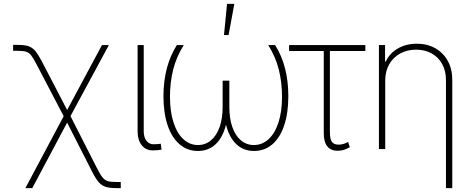

<svg xmlns="http://www.w3.org/2000/svg" viewBox="-20 -760 2406 979"><path d="M304.7 -167.5 167 -430.7Q149.9 -463.9 138.7 -478Q127.4 -492.2 112.5 -496.6Q97.7 -501 67.4 -501H46.9V-531.2H67.4Q104 -531.2 124 -524.9Q144 -518.6 159.2 -501Q174.3 -483.4 194.3 -445.3L322.3 -199.2L500 -530.3H535.2L339.4 -168L475.6 99.6Q492.2 132.3 503.9 146Q515.6 159.7 530.8 163.8Q545.9 168 576.2 168H595.7V199.2H576.2Q539.6 199.2 519.3 192.9Q499 186.5 483.6 169.2Q468.3 151.9 449.2 114.3L322.3 -134.8L144.5 199.2H109.4Z M712.9 -530.3V-90.8Q712.9 -60.1 726.8 -42.2Q740.7 -24.4 762.7 -24.4Q776.4 -24.4 787.1 -25.4Q797.9 -26.4 799.8 -27.3L803.7 2.9Q798.8 4.4 786.6 5.6Q774.4 6.8 757.8 6.8Q723.6 6.8 702.6 -19.5Q681.6 -45.9 681.6 -90.8V-530.3Z M846.7 -265.6Q846.7 -191.4 864.7 -135.7Q882.8 -80.1 915 -50.3Q947.3 -20.5 989.3 -20.5Q1026.9 -20.5 1055.4 -44.2Q1084 -67.9 1099.6 -111.8Q1115.2 -155.8 1115.2 -214.8V-348.6H1149.4V-214.8Q1149.4 -155.8 1164.8 -111.8Q1180.2 -67.9 1208.5 -44.2Q1236.8 -20.5 1274.4 -20.5Q1316.9 -20.5 1349.4 -50.3Q1381.8 -80.1 1399.9 -135.5Q1418 -190.9 1418 -265.6Q1418 -340.8 1401.4 -406Q1384.8 -471.2 1347.7 -530.3H1382.8Q1450.2 -423.3 1450.2 -269.5Q1450.2 -184.1 1429.2 -121.1Q1408.2 -58.1 1368.7 -24.2Q1329.1 9.8 1275.4 9.8Q1221.7 9.8 1185.1 -24.7Q1148.4 -59.1 1132.3 -124.5Q1116.2 -59.1 1079.6 -24.7Q1043 9.8 989.3 9.8Q935.5 9.8 895.8 -24.2Q856 -58.1 834.7 -121.1Q813.5 -184.1 813.5 -269.5Q813.5 -421.9 881.8 -530.3H917Q879.9 -471.2 863.3 -406Q846.7 -340.8 846.7 -265.6ZM1137.7 -740.2H1174.8L1145.5 -581.1H1122.1Z M1842.8 -500H1662.1V-87.9Q1662.1 -50.3 1672.6 -36.4Q1683.1 -22.5 1706.1 -22.5Q1731 -22.5 1754.9 -36.1L1763.7 -9.8Q1734.4 8.8 1701.2 8.8Q1667 8.8 1648.9 -13.7Q1630.9 -36.1 1630.9 -80.1V-500H1454.1V-530.3H1842.8Z M1944.3 0H1912.1V-530.3H1943.4V-446.3H1947.3Q1965.8 -487.8 2008.1 -512.5Q2050.3 -537.1 2105.5 -537.1Q2158.2 -537.1 2199.2 -514.2Q2240.2 -491.2 2263.2 -449.5Q2286.1 -407.7 2286.1 -353.5V199.2H2253.9V-352.5Q2253.9 -397.9 2234.9 -433.1Q2215.8 -468.3 2181.2 -487.5Q2146.5 -506.8 2101.6 -506.8Q2056.2 -506.8 2020.3 -487.1Q1984.4 -467.3 1964.4 -431.9Q1944.3 -396.5 1944.3 -350.6Z"/></svg>

Font: Pretendard JP Thin
Style: Regular
Weight: 100
Designer: Base glyphs from Inter by Rasmus Andersson; Hangeul glyphs from Noto Sans CJK(Source Han Sans) by Jang Soo-young and Kan
Foundry: Kil Hyung-jin
Version: Version 1.309